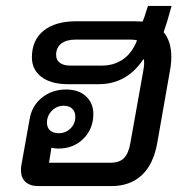

<svg xmlns="http://www.w3.org/2000/svg" viewBox="-20 -630 644 650"><path d="M547 -561Q537 -530 534 -521Q560 -490 560 -437Q560 -420 557 -400L512 -144Q499 -73 459.5 -36.5Q420 0 356 0H110Q82 0 66.5 -14Q51 -28 51 -54Q51 -64 52 -69L80 -225Q87 -271 121.5 -299Q156 -327 204 -327Q246 -327 271 -304Q296 -281 296 -244Q296 -194 262.5 -160.5Q229 -127 177 -127Q165 -127 154 -130L146 -79H353Q384 -79 399.5 -94.5Q415 -110 421 -144L465 -390Q466 -396 467 -403Q468 -410 468 -418Q468 -425 467 -429H465Q409 -345 314 -345H210Q153 -345 120.5 -369.5Q88 -394 88 -436Q88 -494 127.5 -526Q167 -558 238 -558H436L463 -557Q470 -574 476 -595L481 -610H561L556 -593ZM444 -493Q438 -496 419 -496H237Q205 -496 187.5 -482.5Q170 -469 170 -444Q170 -427 182.5 -417.5Q195 -408 217 -408H326Q365 -408 395.5 -428.5Q426 -449 444 -493ZM139 -215Q139 -198 149.5 -188.5Q160 -179 179 -179Q202 -179 218.5 -195Q235 -211 235 -235Q235 -252 224.5 -262Q214 -272 196 -272Q172 -272 155.5 -255Q139 -238 139 -215Z"/></svg>

Font: Bai Jamjuree Medium
Style: Italic
Weight: 500
Italic angle: -10°
Version: Version 1.000; ttfautohint (v1.6)